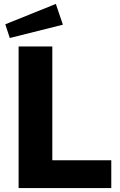

<svg xmlns="http://www.w3.org/2000/svg" viewBox="-20 -960 615 980"><path d="M265 -940 7 -836 30 -766 301 -834ZM75 -723V0H548V-142H247V-723Z"/></svg>

Font: United Sans ExtraBold
Style: Regular
Weight: 800
Designer: Pablo Impallari, Rodrigo Fuenzalida (Modified by Dan O. Williams)
Version: Version 1.000;PS 001.000;hotconv 1.0.88;makeotf.lib2.5.64775